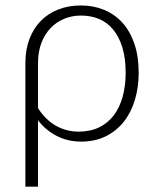

<svg xmlns="http://www.w3.org/2000/svg" viewBox="-20 -526 594 722"><path d="M75.5 -289.5Q75.5 -339.5 90.8 -379.5Q106 -419.5 133.5 -447.5Q161 -475.5 199.5 -490.5Q238 -505.5 284.5 -505.5Q330.5 -505.5 370.2 -489.5Q410 -473.5 439.2 -441.8Q468.5 -410 485 -362.5Q501.5 -315 501.5 -252Q501.5 -197.5 487.2 -150.2Q473 -103 445.5 -68.2Q418 -33.5 377.8 -13.5Q337.5 6.5 285 6.5Q235 6.5 193.5 -14.8Q152 -36 123 -73.5V176H75.5ZM123 -119Q152.5 -74 191.5 -52.5Q230.5 -31 275.5 -31Q319.5 -31 352.5 -47Q385.5 -63 407.8 -92.2Q430 -121.5 441.2 -162.2Q452.5 -203 452.5 -252Q452.5 -307.5 440 -348Q427.5 -388.5 405.2 -415.2Q383 -442 352.2 -454.8Q321.5 -467.5 284.5 -467.5Q250.5 -467.5 221 -455.2Q191.5 -443 169.8 -420Q148 -397 135.5 -364Q123 -331 123 -289.5Z"/></svg>

Font: Lato Light
Style: Regular
Weight: 300
Designer: Lukasz Dziedzic
Foundry: tyPoland Lukasz Dziedzic
Version: Version 2.007; 2014-02-27